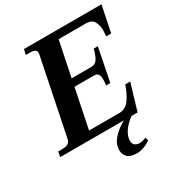

<svg xmlns="http://www.w3.org/2000/svg" viewBox="-236 -841 1123 1203"><g transform="rotate(-30 325.5 -240.0)"><path d="M677 -700 638 -511H602Q605 -541 605 -552Q605 -591 589.5 -618Q574 -645 533 -645H335L283 -392H426Q455 -392 470 -416Q485 -440 496 -484H526L478 -245H448Q451 -268 451 -288Q451 -311 443 -324Q435 -337 415 -337H272L214 -54H433Q478 -54 506 -92Q534 -130 555 -191H591L534 0H490Q418 53 405 113Q403 125 403 129Q403 151 416 162Q429 173 451 173Q461 173 474.5 169.5Q488 166 498 161L504 185Q479 202 453 211Q427 220 405 220Q356 220 336 199Q316 178 316 148Q316 139 318 127Q324 92 356.5 58.5Q389 25 435 0H-26L-19 -37H10Q38 -37 52.5 -46Q67 -55 71 -75L183 -624Q184 -628 184 -635Q184 -662 137 -662H108L116 -700Z"/></g></svg>

Font: Taviraj SemiBold
Style: Italic
Weight: 600
Italic angle: -12°
Designer: Katatrad Team
Foundry: CadsonDemak
Version: Version 1.001